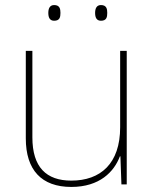

<svg xmlns="http://www.w3.org/2000/svg" viewBox="-20 -729 613 759"><path d="M171 -678C171 -661 176 -647 194 -647C216 -647 219 -661 219 -678C219 -694 216 -709 194 -709C176 -709 171 -694 171 -678ZM356 -678C356 -661 361 -647 379 -647C401 -647 404 -661 404 -678C404 -694 401 -709 379 -709C361 -709 356 -694 356 -678ZM481 -528H455V-226C455 -82 377 -15 262 -15C163 -15 108 -68 108 -186V-528H82V-182C82 -57 144 10 262 10C374 10 431 -50 454 -111H456L460 0H481Z"/></svg>

Font: Noto Sans Lao Thin
Style: Regular
Weight: 100
Designer: Monotype Design Team
Foundry: Monotype Imaging Inc.
Version: Version 2.003